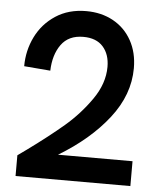

<svg xmlns="http://www.w3.org/2000/svg" viewBox="-51 -749 663 793"><g transform="rotate(5 280.0 -352.0)"><path d="M82 -114Q167 -176 228 -228Q289 -280 335.5 -346.5Q382 -413 382 -482Q382 -534 354 -565.5Q326 -597 272 -597Q211 -597 180.5 -554.5Q150 -512 148 -446L39 -455Q39 -520 67 -577Q95 -634 148.5 -669Q202 -704 275 -704Q338 -704 387 -677Q436 -650 463.5 -600.5Q491 -551 491 -486Q491 -376 414.5 -278Q338 -180 210 -103H519V0H43V-86Z"/></g></svg>

Font: Hanken Grotesk SemiBold
Style: Regular
Weight: 600
Designer: Alfredo Marco Pradil
Foundry: Hanken Design Co.
Version: Version 3.014